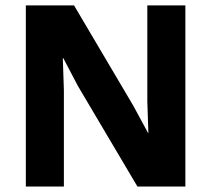

<svg xmlns="http://www.w3.org/2000/svg" viewBox="-20 -680 770 700"><path d="M655.8 -660.2V0H481L264.2 -366.2L210.9 -467.8H209L212.9 -351.1V0H74.2V-660.2H250L465.8 -294.9L520 -194.8H521L517.1 -310.1V-660.2Z"/></svg>

Font: Human Sans
Style: Bold
Weight: 700
Designer: Tim Radville
Foundry: Continuum
Version: Version 1.000;FEAKit 1.0